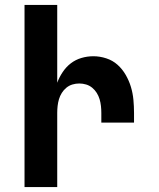

<svg xmlns="http://www.w3.org/2000/svg" viewBox="-20 -755 640 775"><path d="M79 0V-735H211V-421Q219 -443 233 -464Q247 -485 266 -499.5Q285 -514 308.5 -521Q332 -528 357 -528Q383 -528 409 -519.5Q435 -511 454.5 -493.5Q474 -476 487.5 -452.5Q501 -429 508.5 -404Q516 -379 518.5 -352.5Q521 -326 521 -299V-260H389V-299Q389 -313 387.5 -327Q386 -341 382 -354.5Q378 -368 370.5 -380Q363 -392 352 -401Q341 -410 327.5 -414Q314 -418 300 -418Q286 -418 272.5 -414Q259 -410 248 -401Q237 -392 229.5 -380Q222 -368 218 -354.5Q214 -341 212.5 -327Q211 -313 211 -299V0Z"/></svg>

Font: Iosevka Extrabold Extended
Style: Regular
Weight: 800
Width: 7
Monospace: yes
Designer: Belleve Invis
Foundry: Belleve Invis
Version: Version 32.5.0; ttfautohint (v1.8.4)